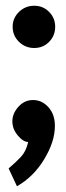

<svg xmlns="http://www.w3.org/2000/svg" viewBox="-20 -494 228 668"><path d="M99 -474Q130 -474 151 -452.5Q172 -431 172 -401Q172 -370 151 -348.5Q130 -327 99 -327Q68 -327 46 -348.5Q24 -370 24 -401Q24 -431 46 -452.5Q68 -474 99 -474ZM95 -146Q126 -146 148.5 -121Q171 -96 171 -56Q171 -1 133.5 60.5Q96 122 39 154L10 92Q36 70 53.5 51Q71 32 78 0Q61 0 42 -22.5Q23 -45 23 -72Q23 -99 44 -122.5Q65 -146 95 -146Z"/></svg>

Font: Palanquin Dark
Style: Regular
Weight: 400
Designer: Pria Ravichandran
Version: Version 1.000